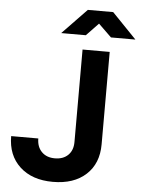

<svg xmlns="http://www.w3.org/2000/svg" viewBox="-62 -998 780 1057"><g transform="rotate(5 327.5 -470.0)"><path d="M270 10Q155 10 87.5 -52.5Q20 -115 20 -221H170Q170 -175 197 -147.5Q224 -120 270 -120Q316 -120 343 -146.5Q370 -173 370 -219V-730H520V-219Q520 -113 453 -51.5Q386 10 270 10ZM245 -810 380 -950H520L655 -810H520L448 -880L381 -810Z"/></g></svg>

Font: JetBrains Mono NL ExtraBold
Style: Regular
Weight: 800
Designer: Philipp Nurullin, Konstantin Bulenkov
Foundry: JetBrains
Version: Version 2.304; ttfautohint (v1.8.4.7-5d5b)